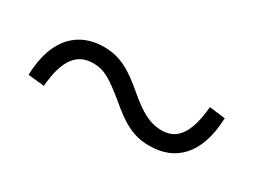

<svg xmlns="http://www.w3.org/2000/svg" viewBox="-29 -637 661 502"><g transform="rotate(30 301.5 -385.5)"><path d="M319 -406C273 -445 239 -468 187 -468C113 -468 55 -420 52 -306L101 -301C108 -385 137 -417 184 -417C218 -417 240 -402 287 -364C335 -323 368 -303 418 -303C494 -303 549 -351 553 -464L505 -470C497 -383 469 -354 425 -354C389 -354 359 -372 319 -406Z"/></g></svg>

Font: Noto Serif CJK HK
Style: Bold
Weight: 700
Designer: Ryoko NISHIZUKA 西塚涼子 (kana & ideographs); Frank Grießhammer (Latin, Greek & Cyrillic); Wenlong ZHANG 张文龙 (bopomofo); San
Foundry: Adobe
Version: Version 2.001;hotconv 1.1.0;makeotfexe 2.6.0